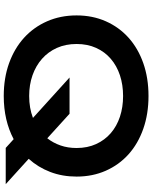

<svg xmlns="http://www.w3.org/2000/svg" viewBox="88 -901 824 1040"><g transform="rotate(90 500.0 -381.0)"><path d="M63.5 -383.8Q63.5 -470.2 95.2 -542Q127 -613.8 184.3 -665.3Q241.7 -716.8 322 -745.1Q402.3 -773.4 500 -773.4Q597.2 -773.4 677.7 -745.1Q758.3 -716.8 815.7 -665.3Q873 -613.8 904.8 -542Q936.5 -470.2 936.5 -383.8Q936.5 -306.6 911.4 -241Q886.2 -175.3 840.3 -124.5L977.5 0H781.2L733.9 -43Q684.1 -16.6 625.5 -2.9Q566.9 10.7 500 10.7Q402.3 10.7 322 -18.3Q241.7 -47.4 184.3 -99.6Q127 -151.9 95.2 -224.4Q63.5 -296.9 63.5 -383.8ZM218.3 -383.8Q218.3 -324.7 239.5 -277.3Q260.7 -230 298.6 -196.5Q336.4 -163.1 387.9 -145Q439.5 -127 500 -127Q564.9 -127 618.7 -147.5L399.9 -345.7H596.2L729 -225.1Q753.9 -256.8 767.8 -296.6Q781.7 -336.4 781.7 -383.8Q781.7 -442.9 760.3 -489.7Q738.8 -536.6 701.2 -569.1Q663.6 -601.6 612.1 -618.7Q560.5 -635.7 500 -635.7Q439.5 -635.7 387.9 -618.7Q336.4 -601.6 298.6 -569.1Q260.7 -536.6 239.5 -489.7Q218.3 -442.9 218.3 -383.8Z"/></g></svg>

Font: Krona One
Style: Regular
Weight: 400
Version: Version 1.003